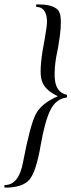

<svg xmlns="http://www.w3.org/2000/svg" viewBox="-43 -745 328 882"><path d="M125 -725Q161 -725 182.5 -720Q204 -715 218 -704Q232 -693 235 -669Q238 -645 235.5 -613Q233 -581 224 -528Q203 -433 209.5 -377Q216 -321 262 -310Q265 -310 265 -303.5Q265 -297 262 -297Q213 -290 188 -238.5Q163 -187 144 -79Q123 45 91.5 81Q60 117 -21 117Q-23 117 -23 111Q-23 105 -21 105Q44 105 63 -1Q95 -168 120.5 -219Q146 -270 223 -303Q155 -334 146 -386Q137 -438 163 -570Q167 -594 169 -607Q178 -657 166 -685Q154 -713 125 -713Q123 -713 123 -719Q123 -725 125 -725Z"/></svg>

Font: Cormorant Infant Book
Style: Italic
Weight: 500
Italic angle: -10°
Designer: Christian Thalmann (Catharsis Fonts)
Version: Version 1.000;PS 002.000;hotconv 1.0.88;makeotf.lib2.5.64775